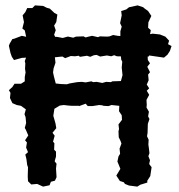

<svg xmlns="http://www.w3.org/2000/svg" viewBox="-20 -689 663 713"><path d="M32 -466 24 -478 19 -492 13 -519 16 -527 26 -544 32 -545 61 -556 79 -552 84 -553 102 -556 126 -547 148 -556 168 -552H192L213 -548L231 -553H233L252 -549L262 -553L290 -554L298 -550L309 -553L322 -556L344 -551L351 -554L378 -553L387 -554L400 -559L417 -556L440 -554L449 -552L464 -559L472 -553L508 -559L523 -561L537 -562L547 -564L574 -561L594 -553L608 -538L604 -525L617 -518L611 -500L602 -486L589 -475L534 -483L532 -479L509 -478L501 -486L466 -484L451 -479L414 -480L404 -484L393 -480L377 -483L352 -479L339 -485L329 -484L315 -478L303 -482L277 -478L272 -482L259 -480L243 -481L222 -473L212 -479L200 -478L182 -476L169 -472L151 -478L132 -470L102 -477L96 -471L77 -475L61 -474ZM118 -6 96 -4 84 -16 83 -34 84 -68 81 -76 78 -99 74 -115 84 -124 77 -141 80 -160 73 -168 85 -186 76 -207 72 -214 77 -232 75 -254 71 -265 76 -283 58 -296 42 -299 26 -306 17 -325 19 -344 13 -354 26 -366 34 -378H58L72 -387V-403L75 -420L73 -433L74 -454L72 -462L80 -484L69 -492L78 -516L76 -524L74 -537L77 -553L72 -576L63 -583L69 -607L64 -632L74 -644L81 -659H100L110 -669L140 -667L154 -660L165 -657L182 -641L193 -635L189 -607L181 -594L187 -577L181 -560L190 -542V-532L189 -513L180 -501L183 -484L186 -456L179 -435L177 -420L180 -406L187 -379L205 -377L228 -376L238 -379L249 -381L267 -384L284 -385L298 -383L319 -387L326 -384L339 -385L360 -381L374 -385L392 -384L397 -387L429 -388L435 -410L433 -429L432 -438L434 -460L430 -468L429 -482L427 -504L428 -526L427 -548V-564V-573L432 -590L426 -603L432 -632L430 -648L449 -654L459 -662L491 -669L512 -662L515 -659L530 -648L542 -630L531 -606L530 -586L540 -577L537 -561L539 -540L538 -524L540 -499L528 -483L529 -466L537 -454L527 -441L537 -421L530 -412L532 -391L525 -375L534 -361L525 -352L534 -337L524 -318L525 -299L524 -290L533 -274L530 -257L535 -247L529 -229L528 -195L526 -183L532 -170L531 -152L533 -138L535 -120L531 -109L537 -94L534 -80L543 -68L538 -35L527 -18V-11L501 -3L490 4L459 0L444 -6L440 -12L425 -17L412 -37L427 -62L421 -77L416 -89L420 -108L426 -118L424 -137L431 -156L427 -167L421 -179L420 -201L422 -210L420 -227L433 -244L432 -261L422 -276L423 -296L394 -299L383 -295L365 -296L359 -298L348 -299L323 -295H306L298 -304L274 -295L273 -296H248L234 -297L217 -299L202 -297L182 -285L178 -259L186 -231L189 -213L175 -196L183 -185L177 -163L182 -157L181 -133L188 -126V-108L183 -90L190 -81L188 -63L190 -31L184 -18L169 -14L164 -1L140 4Z"/></svg>

Font: Winky Rough
Style: Regular
Weight: 400
Designer: Simon Atzbach
Foundry: typofactur
Version: Version 1.206